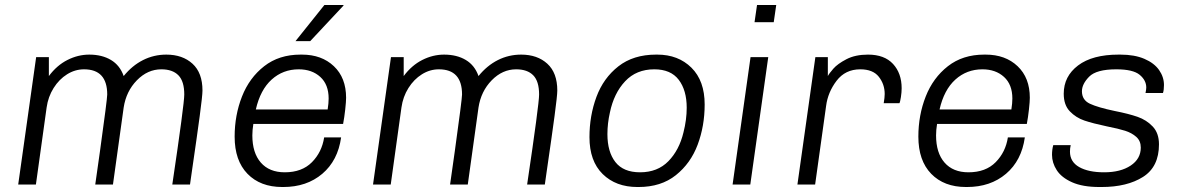

<svg xmlns="http://www.w3.org/2000/svg" viewBox="-20 -740 4741 770"><path d="M476 -435Q510 -477 553.5 -499Q597 -521 647 -521Q712 -521 752 -484.5Q792 -448 792 -377Q792 -357 781 -275Q770 -193 750 -56L742 0H671Q719 -323 719 -361Q719 -414 695.5 -438Q672 -462 627 -462Q572 -462 529 -418Q486 -374 476 -309L433 0H362L381 -134Q410 -343 410 -361Q410 -462 317 -462Q281 -462 249 -442Q217 -422 195 -387Q173 -352 167 -309L124 0H53L125 -511H176V-435Q208 -478 250.5 -499.5Q293 -521 338 -521Q389 -521 425 -499.5Q461 -478 476 -435Z M1368 -348Q1368 -333 1364.5 -301Q1361 -269 1356 -243H996Q992 -218 992 -197Q992 -127 1026 -88Q1060 -49 1122 -49Q1191 -49 1231 -89.5Q1271 -130 1280 -189H1348Q1335 -96 1272.5 -43Q1210 10 1116 10H1112Q1024 10 972.5 -43Q921 -96 921 -192Q921 -278 950.5 -353Q980 -428 1039.5 -474.5Q1099 -521 1185 -521H1191Q1270 -521 1319 -474.5Q1368 -428 1368 -348ZM1006 -301H1294Q1298 -326 1298 -345Q1298 -401 1264.5 -431.5Q1231 -462 1178 -462Q1115 -462 1069.5 -421Q1024 -380 1006 -301ZM1358 -720 1357 -717 1224 -575H1165L1281 -720Z M1899 -435Q1933 -477 1976.5 -499Q2020 -521 2070 -521Q2135 -521 2175 -484.5Q2215 -448 2215 -377Q2215 -357 2204 -275Q2193 -193 2173 -56L2165 0H2094Q2142 -323 2142 -361Q2142 -414 2118.5 -438Q2095 -462 2050 -462Q1995 -462 1952 -418Q1909 -374 1899 -309L1856 0H1785L1804 -134Q1833 -343 1833 -361Q1833 -462 1740 -462Q1704 -462 1672 -442Q1640 -422 1618 -387Q1596 -352 1590 -309L1547 0H1476L1548 -511H1599V-435Q1631 -478 1673.5 -499.5Q1716 -521 1761 -521Q1812 -521 1848 -499.5Q1884 -478 1899 -435Z M2806 -321Q2806 -235 2778 -160Q2750 -85 2690.5 -37.5Q2631 10 2541 10H2536Q2450 10 2397 -42Q2344 -94 2344 -190Q2344 -276 2372 -351.5Q2400 -427 2460 -474Q2520 -521 2611 -521H2616Q2700 -521 2753 -468.5Q2806 -416 2806 -321ZM2426 -289Q2416 -245 2416 -202Q2416 -131 2448 -90Q2480 -49 2547 -49Q2617 -49 2660.5 -93.5Q2704 -138 2721 -209Q2734 -260 2734 -308Q2734 -378 2702 -420Q2670 -462 2604 -462Q2532 -462 2487 -414Q2442 -366 2426 -289Z M3083 -651H3006L3016 -720H3093ZM2989 0H2918L2990 -511H3061Z M3596 -386Q3596 -370 3593 -350.5Q3590 -331 3587 -326H3524Q3528 -349 3528 -363Q3528 -402 3504.5 -432Q3481 -462 3430 -462Q3370 -462 3335 -416Q3300 -370 3293 -315L3249 0H3178L3250 -511H3300V-435Q3305 -445 3322 -464.5Q3339 -484 3374.5 -502.5Q3410 -521 3461 -521Q3527 -521 3561.5 -483.5Q3596 -446 3596 -386Z M4110 -348Q4110 -333 4106.5 -301Q4103 -269 4098 -243H3738Q3734 -218 3734 -197Q3734 -127 3768 -88Q3802 -49 3864 -49Q3933 -49 3973 -89.5Q4013 -130 4022 -189H4090Q4077 -96 4014.5 -43Q3952 10 3858 10H3854Q3766 10 3714.5 -43Q3663 -96 3663 -192Q3663 -278 3692.5 -353Q3722 -428 3781.5 -474.5Q3841 -521 3927 -521H3933Q4012 -521 4061 -474.5Q4110 -428 4110 -348ZM3748 -301H4036Q4040 -326 4040 -345Q4040 -401 4006.5 -431.5Q3973 -462 3920 -462Q3857 -462 3811.5 -421Q3766 -380 3748 -301Z M4648 -399Q4648 -379 4644 -367H4574Q4577 -382 4577 -389Q4577 -418 4550.5 -440Q4524 -462 4457 -462Q4377 -462 4348 -432.5Q4319 -403 4319 -374Q4319 -339 4351 -324Q4383 -309 4450 -295Q4506 -284 4542 -271.5Q4578 -259 4603 -232.5Q4628 -206 4628 -161Q4628 -71 4564 -30.5Q4500 10 4398 10H4389Q4322 10 4279.5 -9Q4237 -28 4218 -57.5Q4199 -87 4199 -119Q4199 -140 4204 -158H4274Q4271 -145 4271 -132Q4271 -91 4308 -70Q4345 -49 4408 -49Q4474 -49 4514.5 -76Q4555 -103 4555 -148Q4555 -175 4537 -191Q4519 -207 4492.5 -215.5Q4466 -224 4420 -233Q4363 -245 4329 -256.5Q4295 -268 4270.5 -293.5Q4246 -319 4246 -364Q4246 -434 4303.5 -477.5Q4361 -521 4466 -521H4473Q4530 -521 4569.5 -504Q4609 -487 4628.5 -459Q4648 -431 4648 -399Z"/></svg>

Font: Chivo Light Italic
Style: Regular
Weight: 300
Italic angle: -8.05°
Designer: Hector Gatti
Foundry: Omnibus-Type
Version: Version 1.007